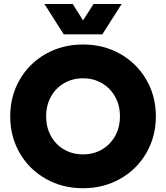

<svg xmlns="http://www.w3.org/2000/svg" viewBox="-20 -948 848 981"><path d="M32.2 -353.5Q32.2 -457 80.8 -541Q129.4 -625 214.4 -672.9Q299.3 -720.7 404.3 -720.7Q508.8 -720.7 593.8 -672.9Q678.7 -625 727.5 -541Q776.4 -457 776.4 -353.5Q776.4 -250 727.5 -166Q678.7 -82 593.8 -34.2Q508.8 13.7 404.3 13.7Q299.3 13.7 214.4 -34.2Q129.4 -82 80.8 -166Q32.2 -250 32.2 -353.5ZM592.8 -353.5Q592.8 -409.7 568.4 -453.6Q543.9 -497.6 501.2 -522.7Q458.5 -547.9 404.3 -547.9Q350.1 -547.9 307.1 -522.7Q264.2 -497.6 240 -453.6Q215.8 -409.7 215.8 -353.5Q215.8 -297.4 240 -253.4Q264.2 -209.5 307.1 -184.3Q350.1 -159.2 404.3 -159.2Q458.5 -159.2 501.2 -184.3Q543.9 -209.5 568.4 -253.4Q592.8 -297.4 592.8 -353.5ZM351.6 -927.7 404.3 -843.8 458 -927.7H601.6L502.9 -772.5H305.7L207 -927.7Z"/></svg>

Font: Wanted Sans Black
Style: Regular
Weight: 900
Designer: Original Design by Kil Hyung-jin and Kang Hanbin, Wanted Lab, Inc; Hangeul from Source Han Sans by Jang Soo-young and Ka
Foundry: Wanted Lab, Inc.
Version: Version 1.003